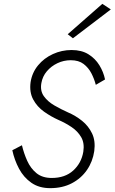

<svg xmlns="http://www.w3.org/2000/svg" viewBox="-20 -969 596 998"><path d="M94 -214 44 -188Q55 -137 79 -92Q103 -47 143 -19Q183 9 241 9Q305 9 353.5 -16.5Q402 -42 432 -85.5Q462 -129 470 -184Q477 -237 458.5 -275.5Q440 -314 406.5 -341Q373 -368 333 -385Q297 -401 262.5 -421Q228 -441 208 -469Q188 -497 195 -537Q201 -572 223.5 -598.5Q246 -625 278.5 -640.5Q311 -656 348 -656Q389 -656 414.5 -636.5Q440 -617 455 -588Q470 -559 478 -528L526 -556Q518 -595 496.5 -630Q475 -665 439.5 -687Q404 -709 352 -709Q301 -709 255 -688Q209 -667 178 -629.5Q147 -592 139 -542Q132 -490 152.5 -452Q173 -414 209 -388.5Q245 -363 283 -346Q320 -330 352 -308.5Q384 -287 402 -256Q420 -225 413 -180Q403 -121 360.5 -82.5Q318 -44 249 -44Q200 -44 169.5 -69Q139 -94 121.5 -133Q104 -172 94 -214ZM556 -920 512 -949 332 -791 359 -770Z"/></svg>

Font: Jost* 300 Light Italic
Style: Italic
Weight: 300
Italic angle: -10°
Version: Version 3.200; ttfautohint (v0.97) -l 8 -r 50 -G 200 -x 14 -